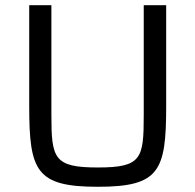

<svg xmlns="http://www.w3.org/2000/svg" viewBox="-20 -708 749 736"><path d="M355 8C591 8 617 -52 617 -300V-688H531V-267C531 -100 523 -66 355 -66C187 -66 177 -100 177 -267V-688H92V-300C92 -52 119 8 355 8Z"/></svg>

Font: Saira UNSAM
Style: Regular
Weight: 400
Designer: Hector Gatti with collaboration of the Omnibus-Type team
Foundry: Omnibus-Type
Version: Version 0.072;PS 000.072;hotconv 1.0.88;makeotf.lib2.5.64775